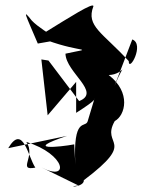

<svg xmlns="http://www.w3.org/2000/svg" viewBox="-20 -598 521 701"><path d="M300 -155C292 -129 246 -175 255 3L251 -71C199 -61 60 -47 225 -102L10 -57C64 -148 82 -26 109 14C41 27 113 -28 76 -80C221 -35 236 68 131 13L266 79C213 86 288 87 286 60C485 -90 346 -63 399 -156C437 -176 460 -260 377 -324C438 -326 441 -389 398 -284L463 -454C509 -437 450 -331 450 -375C355 -479 293 -502 321 -575C323 -592 231 -533 148 -482C174 -466 117 -500 96 -523C59 -570 73 -545 118 -439L198 -453C164 -466 258 -485 155 -477L151 -451C282 -403 328 -426 219 -402C221 -333 351 -261 269 -229L157 -377L131 -381L154 -177L258 -299V-186C340 -238 321 -235 325 -238Z"/></svg>

Font: Asimov Silicon
Style: Regular
Weight: 400
Designer: Google
Version: Version 2.000980; 2014